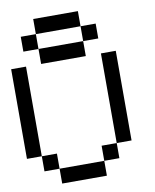

<svg xmlns="http://www.w3.org/2000/svg" viewBox="-123 -1314 1134 1405"><g transform="rotate(-10 444.5 -611.5)"><path d="M222.7 0Q222.7 -27.3 222.7 -110.4Q305.7 -110.4 554.7 -110.4Q554.7 -83 554.7 0Q471.7 0 222.7 0ZM110.4 -110.4Q110.4 -138.7 110.4 -222.7Q138.7 -222.7 222.7 -222.7Q222.7 -194.3 222.7 -110.4Q194.3 -110.4 110.4 -110.4ZM554.7 -110.4Q554.7 -138.7 554.7 -222.7Q583 -222.7 667 -222.7Q667 -194.3 667 -110.4Q638.7 -110.4 554.7 -110.4ZM0 -222.7Q0 -388.7 0 -888.7Q27.3 -888.7 110.4 -888.7Q110.4 -721.7 110.4 -222.7Q83 -222.7 0 -222.7ZM667 -222.7Q667 -388.7 667 -888.7Q694.3 -888.7 777.3 -888.7Q777.3 -721.7 777.3 -222.7Q750 -222.7 667 -222.7ZM222.7 -888.7Q222.7 -917 222.7 -1000Q305.7 -1000 554.7 -1000Q554.7 -972.7 554.7 -888.7Q471.7 -888.7 222.7 -888.7ZM110.4 -1000Q110.4 -1027.3 110.4 -1110.4Q138.7 -1110.4 222.7 -1110.4Q222.7 -1083 222.7 -1000Q194.3 -1000 110.4 -1000ZM554.7 -1000Q554.7 -1027.3 554.7 -1110.4Q583 -1110.4 667 -1110.4Q667 -1083 667 -1000Q638.7 -1000 554.7 -1000ZM222.7 -1110.4Q222.7 -1138.7 222.7 -1222.7Q305.7 -1222.7 554.7 -1222.7Q554.7 -1194.3 554.7 -1110.4Q493.2 -1110.4 305.7 -1110.4Q285.2 -1110.4 222.7 -1110.4Z"/></g></svg>

Font: Ingsat TST_CRD
Style: Regular
Weight: 300
Designer: Tofik Waleny
Version: 1.0